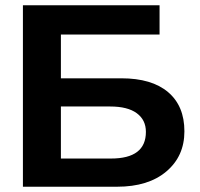

<svg xmlns="http://www.w3.org/2000/svg" viewBox="-20 -708 759 728"><path d="M679.2 -210Q679.2 -115.7 610.8 -57.9Q542.5 0 423.8 0H66.9V-688H585V-577.1H210.9V-411.1H439.9Q555.7 -411.1 617.4 -358.6Q679.2 -306.2 679.2 -210ZM533.2 -208Q533.2 -253.4 498.5 -278.8Q463.9 -304.2 397.9 -304.2H210.9V-106.9H400.9Q533.2 -106.9 533.2 -208Z"/></svg>

Font: Libra Sans Modern
Style: Bold
Weight: 700
Foundry: Stefan Peev, Context Ltd
Version: Version 1.000